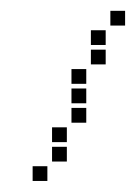

<svg xmlns="http://www.w3.org/2000/svg" viewBox="-20 -337 254 353"><path d="M40 -31.4V-4.3H67.1V-31.4ZM182.9 -317.1V-290H210V-317.1ZM147.1 -245.7V-218.6H174.3V-245.7ZM111.4 -174.3V-147.1H138.6V-174.3ZM75.7 -102.9V-75.7H102.9V-102.9ZM75.7 -67.1V-40H102.9V-67.1ZM111.4 -138.6V-111.4H138.6V-138.6ZM147.1 -281.4V-254.3H174.3V-281.4ZM111.4 -210V-182.9H138.6V-210Z"/></svg>

Font: Gossip Low Square
Style: Regular
Weight: 400
Width: 3
Designer: Deborah Khodanovich
Version: Version 1.001;Glyphs 3.3.1 (3343)